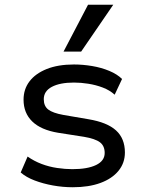

<svg xmlns="http://www.w3.org/2000/svg" viewBox="-20 -778 607 807"><path d="M286 9Q244 9 202.5 1.5Q161 -6 125.5 -19.5Q90 -33 67 -53L96 -120Q123 -101 154.5 -89Q186 -77 220 -72Q254 -67 284 -67Q348 -67 384 -84.5Q420 -102 420 -135Q420 -165 400 -180Q380 -195 333 -203L224 -220Q152 -232 115.5 -267.5Q79 -303 79 -359Q79 -403 104 -436Q129 -469 176.5 -488Q224 -507 291 -507Q328 -507 367 -500.5Q406 -494 439.5 -480Q473 -466 493 -446L462 -380Q441 -399 412 -410Q383 -421 351.5 -426Q320 -431 291 -431Q232 -431 198 -413Q164 -395 164 -361Q164 -332 183 -317.5Q202 -303 246 -295L351 -277Q430 -264 467.5 -230Q505 -196 505 -137Q505 -93 478 -60Q451 -27 402 -9Q353 9 286 9ZM247 -561 350 -758H456L321 -561Z"/></svg>

Font: Nunito Sans 6pt
Style: Regular
Weight: 400
Version: Version 3.101;gftools[0.9.27]